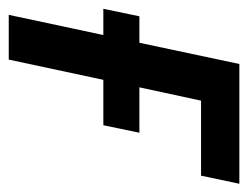

<svg xmlns="http://www.w3.org/2000/svg" viewBox="-90 -496 581 450"><g transform="rotate(90 201.0 -270.5)"><path d="M10.3 0 57.6 -221.7H-3.9L13.7 -306.2H75.7L125.5 -540.5H406.2L387.2 -450.7H211.4L180.2 -306.2H286.6L269 -221.7H162.6L115.2 0Z"/></g></svg>

Font: Open Sans SemiCondensed SemiBold
Style: Italic
Weight: 600
Width: 4
Italic angle: -12°
Designer: Monotype Design Team
Foundry: Monotype Imaging Inc.
Version: Version 3.000